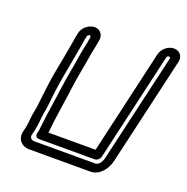

<svg xmlns="http://www.w3.org/2000/svg" viewBox="-136 -869 1007 1032"><g transform="rotate(20 367.5 -353.0)"><path d="M221 -633 223 -643C224 -647 232 -653 236 -653C240 -653 244 -647 243 -643L241 -633C240 -629 238 -617 237 -609C223 -550 216 -491 205 -433C194 -375 187 -315 179 -262C171 -206 162 -148 156 -93C156 -87 155 -79 153 -72L150 -60C147 -45 158 -35 169 -35H489C504 -35 517 -49 520 -60L663 -681C664 -687 670 -691 676 -691C682 -691 684 -687 683 -681L540 -62C533 -30 513 -15 501 -15H150C132 -15 123 -30 126 -42L133 -72C142 -110 142 -142 147 -173C154 -204 156 -233 159 -261C165 -315 174 -375 185 -432C194 -481 203 -529 211 -576C213 -588 214 -597 216 -607C218 -617 219 -626 221 -633ZM83 -72 76 -42C66 2 97 35 139 35H490C544 35 580 -18 590 -62L733 -681C741 -715 719 -741 687 -741C655 -741 621 -715 613 -681L476 -85H206C207 -88 208 -94 208 -99C213 -152 222 -210 230 -266C239 -321 245 -381 255 -435C267 -495 275 -556 287 -610C289 -619 290 -628 291 -633L293 -643C300 -675 279 -703 247 -703C215 -703 180 -675 173 -643L171 -633C169 -626 168 -618 166 -606C164 -596 162 -584 160 -572C153 -527 143 -479 134 -430C122 -371 114 -309 108 -255C104 -225 103 -197 97 -172C88 -134 90 -104 83 -72Z"/></g></svg>

Font: Electronic
Style: OutlineIt
Weight: 700
Version: Version 1.011